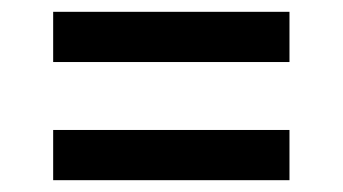

<svg xmlns="http://www.w3.org/2000/svg" viewBox="-20 -415 580 325"><path d="M70 -310V-395H470V-310ZM70 -110V-195H470V-110Z"/></svg>

Font: Saira Medium
Style: Regular
Weight: 500
Designer: Hector Gatti with collaboration of the Omnibus-Type team
Foundry: Omnibus-Type
Version: Version 1.100; ttfautohint (v1.8.3)